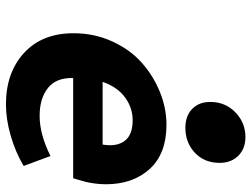

<svg xmlns="http://www.w3.org/2000/svg" viewBox="-119 -707 838 640"><g transform="rotate(90 300.0 -387.0)"><path d="M405.8 -585.9Q366.7 -585.9 343.3 -608.4Q319.8 -630.9 319.8 -668.9Q319.8 -718.8 354.2 -752.4Q388.7 -786.1 437 -786.1Q475.6 -786.1 499.3 -762.2Q522.9 -738.3 522.9 -700.2Q522.9 -649.4 489.3 -617.7Q455.6 -585.9 405.8 -585.9ZM328.1 12.2Q222.2 12.2 156.5 -48.1Q90.8 -108.4 90.8 -212.9Q90.8 -282.2 117.9 -341.8Q145 -401.4 188.7 -440.2Q232.4 -479 286.6 -501Q340.8 -522.9 396 -522.9Q492.2 -522.9 543.2 -467Q594.2 -411.1 594.2 -320.8Q594.2 -302.2 591.6 -283.2Q588.9 -264.2 586.2 -253.9Q583.5 -243.7 579.1 -228.5Q574.7 -213.4 574.2 -211.9H240.2Q238.3 -155.8 273.2 -127.9Q308.1 -100.1 366.2 -100.1Q427.7 -100.1 500 -136.2L533.2 -46.9Q487.3 -19.5 432.4 -3.7Q377.4 12.2 328.1 12.2ZM252.9 -310.1H461.9Q469.7 -356.9 449.7 -383.5Q429.7 -410.2 380.9 -410.2Q339.4 -410.2 304.7 -384.8Q270 -359.4 252.9 -310.1Z"/></g></svg>

Font: Office Code Pro Bold Italic
Style: Regular
Weight: 700
Italic angle: -9°
Designer: Nathan Rutzky & Paul D. Hunt
Foundry: Adobe Systems Incorporated
Version: Version 1.004;PS 001.004;hotconv 1.0.70;makeotf.lib2.5.58329